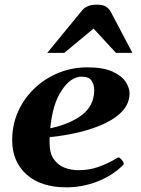

<svg xmlns="http://www.w3.org/2000/svg" viewBox="-20 -781 597 815"><path d="M529.8 -385.3Q529.8 -344.2 502.4 -312.7Q475.1 -281.2 427.5 -258.3Q379.9 -235.4 319.1 -220.5Q258.3 -205.6 190.9 -198.7Q190.4 -193.4 190.4 -187.5Q190.4 -181.6 190.4 -175.8Q190.4 -130.4 208.7 -104.7Q227.1 -79.1 255.1 -68.8Q283.2 -58.6 312 -58.6Q357.9 -58.6 396.5 -72Q435.1 -85.4 476.6 -109.9Q478.5 -110.8 480.2 -111.8Q481.9 -112.8 483.9 -112.8Q487.8 -112.8 496.3 -103Q504.9 -93.3 504.9 -87.4Q504.9 -86.9 505.1 -86.4Q505.4 -85.9 505.4 -85.4Q505.4 -83.5 504.4 -82.3Q503.4 -81.1 502.4 -80.1Q455.6 -34.2 392.3 -10Q329.1 14.2 262.2 14.2Q153.3 14.2 92.5 -40.5Q31.7 -95.2 31.7 -186Q31.7 -252 57.1 -308.1Q82.5 -364.3 126.7 -406.2Q170.9 -448.2 228.5 -471.7Q286.1 -495.1 350.6 -495.1Q418 -495.1 457.3 -477.3Q496.6 -459.5 513.2 -433.8Q529.8 -408.2 529.8 -385.3ZM326.2 -455.6Q281.2 -455.6 242.2 -397.9Q203.1 -340.3 193.4 -236.3Q278.8 -254.9 329.3 -294.2Q379.9 -333.5 379.9 -398.4Q379.9 -421.4 368.7 -438.5Q357.4 -455.6 326.2 -455.6ZM180.7 -556.6 328.1 -736.3Q336.9 -747.6 352.1 -754.4Q367.2 -761.2 392.1 -761.2Q417.5 -761.2 430.4 -752.4Q443.4 -743.7 449.7 -731.9L542 -556.6H472.2L377 -659.7L252.9 -556.6Z"/></svg>

Font: Gelasio
Style: Bold Italic
Weight: 700
Italic angle: -8.5°
Designer: Eben Sorkin
Foundry: Eben Sorkin
Version: Version 1.008